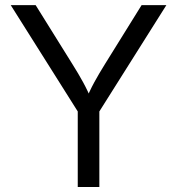

<svg xmlns="http://www.w3.org/2000/svg" viewBox="-20 -748 708 768"><path d="M291 0V-302.2L22.9 -727.5H122.6L269.5 -491.7Q293.5 -453.6 312.7 -418.5Q332 -383.3 352.5 -334H317.4Q337.9 -383.8 357.4 -419.4Q377 -455.1 399.9 -491.7L546.4 -727.5H645.5L377.4 -302.2V0Z"/></svg>

Font: V-Inter
Style: Regular-375
Weight: 375
Designer: Rasmus Andersson
Foundry: rsms
Version: Version 4.000;git-4146feb